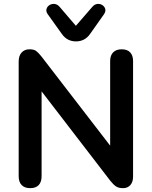

<svg xmlns="http://www.w3.org/2000/svg" viewBox="-20 -969 788 997"><path d="M137 8Q108 8 92.5 -8Q77 -24 77 -54V-649Q77 -680 92.5 -696.5Q108 -713 133 -713Q156 -713 167.5 -704.5Q179 -696 195 -676L578 -179H552V-652Q552 -681 567.5 -697Q583 -713 612 -713Q641 -713 656 -697Q671 -681 671 -652V-52Q671 -24 657 -8Q643 8 619 8Q596 8 582.5 -1Q569 -10 553 -30L171 -527H196V-54Q196 -24 181 -8Q166 8 137 8ZM374 -754Q352 -754 333.5 -763.5Q315 -773 301 -793L228 -895Q218 -909 221.5 -922Q225 -935 237 -942.5Q249 -950 263.5 -948.5Q278 -947 290 -933L374 -835L459 -933Q471 -947 485.5 -948.5Q500 -950 511.5 -942.5Q523 -935 526.5 -922.5Q530 -910 520 -895L448 -793Q434 -773 415.5 -763.5Q397 -754 374 -754Z"/></svg>

Font: Nunito ExtraLight
Style: Regular
Weight: 200
Designer: Vernon Adams
Foundry: Vernon Adams
Version: Version 3.602